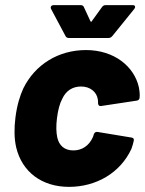

<svg xmlns="http://www.w3.org/2000/svg" viewBox="-20 -720 564 748"><path d="M179 -685 235 -580C237 -575 242 -572 248 -572H403C409 -572 414 -575 418 -580L503 -685C509 -693 507 -700 497 -700H391C386 -700 381 -698 377 -692L338 -638C336 -634 334 -634 332 -638L307 -692C305 -698 300 -700 294 -700H189C180 -700 175 -693 179 -685ZM249 8C353 8 448 -45 492 -140C496 -151 499 -162 501 -171C503 -178 500 -183 493 -184L360 -206C353 -207 348 -204 345 -196C345 -194 345 -193 344 -192C343 -190 343 -188 342 -186C327 -152 299 -134 266 -134C231 -134 210 -153 203 -185C199 -204 198 -229 202 -260C206 -292 213 -318 223 -336C237 -366 262 -383 296 -383C332 -383 357 -361 361 -333C362 -329 362 -323 362 -317C363 -309 367 -306 374 -307L513 -328C520 -329 524 -334 524 -341C525 -350 524 -364 521 -380C503 -461 425 -525 315 -525C208 -525 117 -469 71 -376C58 -348 46 -310 40 -261C35 -221 35 -181 43 -146C66 -50 143 8 249 8Z"/></svg>

Font: Barlow ExtraBold
Style: Italic
Weight: 800
Italic angle: -7°
Designer: Jeremy Tribby
Foundry: Tribby Type
Version: Version 1.422;hotconv 1.0.109;makeotfexe 2.5.65596